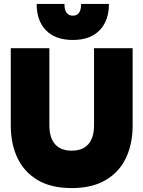

<svg xmlns="http://www.w3.org/2000/svg" viewBox="-20 -945 732 980"><path d="M167 -925H309Q309 -865 352 -865Q394 -865 394 -925H536Q536 -839 488 -790Q440 -741 352 -741Q263 -741 215 -790Q167 -839 167 -925ZM35 -304V-699H232V-306Q232 -242 261 -209Q290 -176 346 -176Q402 -176 431 -209Q460 -242 460 -306V-699H657V-304Q657 -211 623 -139Q589 -67 519.5 -26Q450 15 346 15Q241 15 172 -26Q103 -67 69 -139Q35 -211 35 -304Z"/></svg>

Font: Readiness ExtraBold
Style: Regular
Weight: 800
Designer: Katatrad Team
Foundry: CadsonDemak
Version: Version 1.00;January 16, 2020;FontCreator 12.0.0.2550 64-bit